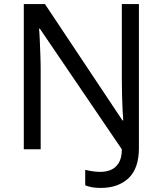

<svg xmlns="http://www.w3.org/2000/svg" viewBox="-20 -734 800 944"><path d="M475 190Q450 190 431.5 186.5Q413 183 399 177V101Q415 105 434 108Q453 111 475 111Q501 111 524.5 101.5Q548 92 563.5 67.5Q579 43 579 0L176 -593H172Q174 -574 175.5 -539Q177 -504 178.5 -464Q180 -424 180 -387V0H97V-714H201L582 -142H586Q584 -164 582.5 -196.5Q581 -229 580 -267Q579 -305 579 -342V-714H663V-6Q663 94 612 142Q561 190 475 190Z"/></svg>

Font: Noto Sans Adlam Unjoined
Style: Regular
Weight: 400
Designer: Mark Jamra, Neil Patel
Foundry: JamraPatel LLC
Version: Version 3.001